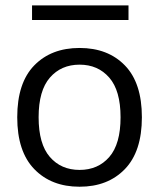

<svg xmlns="http://www.w3.org/2000/svg" viewBox="-20 -688 590 713"><path d="M275.5 -447.9Q343.8 -447.9 385.7 -399.8Q427.7 -351.7 427.7 -252.6Q427.7 -153.2 385.9 -105.1Q344.1 -57 275.5 -57Q206.9 -57 165.2 -105.1Q123.4 -153.2 123.4 -252.6Q123.4 -351.7 165.3 -399.8Q207.2 -447.9 275.5 -447.9ZM275.5 -509.9Q170.3 -509.9 107.1 -445Q44 -380.1 44 -252.6Q44 -125.3 107.3 -60Q170.6 5.4 275.5 5.4Q380.5 5.4 443.7 -60Q506.9 -125.3 506.9 -252.6Q506.9 -380.1 443.8 -445Q380.8 -509.9 275.5 -509.9ZM457.2 -668H99V-613.7H457.2Z"/></svg>

Font: Estedad VF
Style: Regular
Weight: 100
Designer: Amin Abedi
Version: Version 7.3